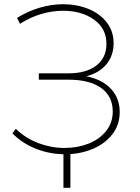

<svg xmlns="http://www.w3.org/2000/svg" viewBox="-20 -728 666 911"><path d="M548 -196Q548 -135 512 -89.5Q476 -44 416.5 -20Q357 4 288 4Q219 4 153.5 -21Q88 -46 39 -95L55 -117Q101 -72 162 -49Q223 -26 286 -26Q348 -26 400 -46.5Q452 -67 483.5 -106.5Q515 -146 515 -199Q515 -271 460 -310.5Q405 -350 304 -350H164V-380H304Q389 -380 437 -417Q485 -454 485 -520Q485 -593 426 -635Q367 -677 279 -677Q228 -677 175.5 -661.5Q123 -646 75 -615L61 -643Q112 -675 168.5 -691.5Q225 -708 279 -708Q345 -708 400 -685.5Q455 -663 487 -621Q519 -579 519 -523Q519 -464 485 -423Q451 -382 390 -366Q465 -351 506.5 -306.5Q548 -262 548 -196ZM314 163H281V-12H314Z"/></svg>

Font: Montserrat Alternates ExLight
Style: Regular
Weight: 275
Designer: Julieta Ulanovsky
Foundry: Julieta Ulanovsky
Version: Version 7.200